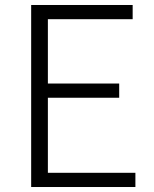

<svg xmlns="http://www.w3.org/2000/svg" viewBox="-20 -750 616 770"><path d="M512 -730V-673H172V-415H458V-358H172V-57H523V0H105V-730Z"/></svg>

Font: 寒蝉端黑体 Light
Style: Regular
Weight: 300
Designer: ChillDuanSans {Warren2060}; 
Source Han Sans {Ryoko NISHIZUKA 西塚涼子 (kana, bopomofo & ideographs); Paul D. Hunt (Latin, G
Foundry: ChillType&Adobe
Version: Version 1.300;Glyphs 3.3 (3306)